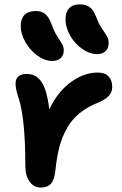

<svg xmlns="http://www.w3.org/2000/svg" viewBox="-20 -804 556 873"><path d="M421.9 -558.1Q387.2 -558.1 353.3 -582Q319.3 -606 298.6 -642.8Q277.8 -679.7 277.8 -715.8Q277.8 -748.5 294.2 -766.4Q310.5 -784.2 344.2 -784.2Q371.1 -784.2 388.4 -771.2Q405.8 -758.3 418 -725.1Q428.2 -697.3 442.9 -675.5Q457.5 -653.8 465.8 -640.1Q474.1 -626.5 474.1 -607.9Q474.1 -585 460.2 -571.5Q446.3 -558.1 421.9 -558.1ZM217.8 -526.9Q183.6 -526.9 149.7 -551.5Q115.7 -576.2 95 -613.5Q74.2 -650.9 74.2 -686Q74.2 -718.3 91.3 -736.1Q108.4 -753.9 144 -753.9Q169.4 -753.9 186 -740Q202.6 -726.1 215.8 -690.9Q226.1 -661.1 240.2 -638.9Q254.4 -616.7 262.2 -603.8Q270 -590.8 270 -575.2Q270 -553.2 256.1 -540Q242.2 -526.9 217.8 -526.9ZM95.2 -49.8Q95.2 -267.6 64 -359.9Q50.8 -398.9 50.8 -423.8Q50.8 -467.8 103 -467.8Q143.6 -467.8 168.5 -431.9Q193.4 -396 204.1 -307.1Q243.7 -388.7 303.2 -431.4Q362.8 -474.1 423.8 -474.1Q457.5 -474.1 473.9 -456.5Q490.2 -439 490.2 -408.2Q490.2 -386.2 476.1 -369.6Q461.9 -353 430.2 -338.9Q378.9 -319.3 342.3 -289.6Q305.7 -259.8 283.7 -219.7Q261.7 -179.7 250.2 -136.5Q238.8 -93.3 232.9 -37.1Q228 12.7 212.2 30.8Q196.3 48.8 165 48.8Q133.8 48.8 114.5 21.7Q95.2 -5.4 95.2 -49.8Z"/></svg>

Font: Shantell Sans Bouncy
Style: Regular
Weight: 600
Designer: Stephen Nixon, Anya Danilova, Shantell Martin
Foundry: Arrow Type
Version: Version 1.006;[9816181b4]